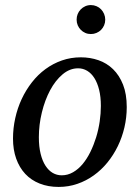

<svg xmlns="http://www.w3.org/2000/svg" viewBox="-20 -718 546 750"><path d="M374 -304.2Q374 -339.8 367.2 -367.2Q360.4 -394.5 348.6 -413.1Q336.9 -431.6 320.6 -441.4Q304.2 -451.2 285.2 -451.2Q252.4 -451.2 224.4 -427.5Q196.3 -403.8 175.8 -365.5Q155.3 -327.1 143.6 -279.1Q131.8 -231 131.8 -182.1Q131.8 -145 138.7 -117.2Q145.5 -89.4 157.7 -70.6Q169.9 -51.8 186 -42.5Q202.1 -33.2 221.2 -33.2Q244.6 -33.2 265.4 -45.2Q286.1 -57.1 303 -77.4Q319.8 -97.7 333 -124.5Q346.2 -151.4 355.5 -181.4Q364.7 -211.4 369.4 -243.2Q374 -274.9 374 -304.2ZM475.1 -299.8Q475.1 -259.3 466.1 -220.5Q457 -181.6 440.2 -147Q423.3 -112.3 399.7 -83.3Q376 -54.2 346.4 -33Q316.9 -11.7 282.2 0.2Q247.6 12.2 209 12.2Q168 12.2 134.8 -1Q101.6 -14.2 78.6 -38.8Q55.7 -63.5 43.2 -98.4Q30.8 -133.3 30.8 -176.8Q30.8 -217.3 39.6 -256.6Q48.3 -295.9 64.7 -331.1Q81.1 -366.2 104.5 -396.2Q127.9 -426.3 157.5 -448Q187 -469.7 221.9 -481.9Q256.8 -494.1 295.9 -494.1Q332 -494.1 364.5 -482.9Q397 -471.7 421.6 -447.8Q446.3 -423.8 460.7 -387.2Q475.1 -350.6 475.1 -299.8ZM391.1 -641.1Q391.1 -629.4 386.7 -619.1Q382.3 -608.9 374.8 -601.3Q367.2 -593.8 356.9 -589.4Q346.7 -585 335 -585Q323.2 -585 313.2 -589.4Q303.2 -593.8 295.7 -601.3Q288.1 -608.9 283.7 -619.1Q279.3 -629.4 279.3 -641.1Q279.3 -652.8 283.4 -663.1Q287.6 -673.3 295.2 -681.2Q302.7 -689 313 -693.6Q323.2 -698.2 335 -698.2Q346.7 -698.2 356.9 -693.8Q367.2 -689.5 374.8 -681.6Q382.3 -673.8 386.7 -663.3Q391.1 -652.8 391.1 -641.1Z"/></svg>

Font: Charis SIL APac
Style: Italic
Weight: 400
Italic angle: -11°
Foundry: SIL International
Version: Version 5.000